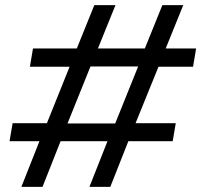

<svg xmlns="http://www.w3.org/2000/svg" viewBox="-20 -725 781 745"><path d="M63 0 133 -177H17L29 -247H162L250 -466H96L108 -537H278L346 -705H428L360 -537H542L610 -705H691L623 -537H741L729 -466H595L506 -247H662L650 -177H478L408 0H327L397 -177H215L145 0ZM242 -246H427L516 -467H331Z"/></svg>

Font: Nunito Sans 10pt Expanded Medium
Style: Italic
Weight: 500
Width: 7
Italic angle: -9°
Designer: Vernon Adams
Foundry: Vernon Adams
Version: Version 3.101;gftools[0.9.27]